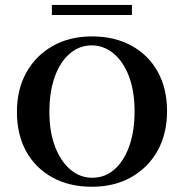

<svg xmlns="http://www.w3.org/2000/svg" viewBox="-20 -726 726 758"><path d="M342.7 11.3Q254 11.3 187.1 -25.4Q120.2 -62.1 83.5 -128.2Q46.8 -194.4 46.8 -283.9Q46.8 -372.6 83.9 -439.5Q121 -506.5 187.9 -544.4Q254.8 -582.3 343.5 -582.3Q432.3 -582.3 499.2 -545.6Q566.1 -508.9 602.8 -442.7Q639.5 -376.6 639.5 -287.1Q639.5 -198.4 602.4 -131.5Q565.3 -64.5 498.4 -26.6Q431.5 11.3 342.7 11.3ZM344.4 -24.2Q393.5 -24.2 431 -56.5Q468.5 -88.7 489.9 -148Q511.3 -207.3 511.3 -286.3Q511.3 -366.1 489.1 -424.6Q466.9 -483.1 428.2 -514.9Q389.5 -546.8 341.9 -546.8Q293.5 -546.8 255.6 -514.5Q217.7 -482.3 196.4 -423.4Q175 -364.5 175 -284.7Q175 -204.8 197.6 -146.4Q220.2 -87.9 258.5 -56Q296.8 -24.2 344.4 -24.2ZM184.7 -666.9V-706.5H500.8V-666.9Z"/></svg>

Font: Playfair 9pt
Style: Bold
Weight: 700
Designer: Claus Eggers Sørensen
Foundry: Claus Eggers Sørensen
Version: Version 2.203